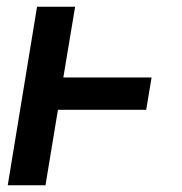

<svg xmlns="http://www.w3.org/2000/svg" viewBox="-20 -550 540 570"><path d="M3 0 90 -530H203L168 -320H430L414 -224H152L115 0Z"/></svg>

Font: Iosevka Curly Oblique
Style: Bold
Weight: 700
Italic angle: -9°
Monospace: yes
Designer: Belleve Invis
Foundry: Belleve Invis
Version: Version 11.1.0; ttfautohint (v1.8.3)